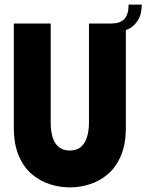

<svg xmlns="http://www.w3.org/2000/svg" viewBox="-20 -802 635 833"><path d="M463 -700H366V-270Q366 -235 357.5 -207.5Q349 -180 331 -164.5Q313 -149 283 -149Q253 -149 234.5 -164.5Q216 -180 208 -207.5Q200 -235 200 -270V-700H40V-248Q40 -176 61.5 -126Q83 -76 118.5 -46Q154 -16 197 -2.5Q240 11 283 11Q326 11 369 -2.5Q412 -16 447.5 -46Q483 -76 504.5 -126Q526 -176 526 -248V-671Q558 -683 576.5 -711Q595 -739 595 -782H538Q538 -739 519.5 -719.5Q501 -700 463 -700Z"/></svg>

Font: Phudu
Style: Bold
Weight: 700
Version: Version 1.005;gftools[0.9.23]